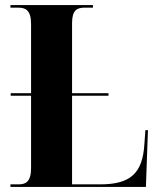

<svg xmlns="http://www.w3.org/2000/svg" viewBox="-20 -734 626 754"><path d="M21 0H553L561 -223H551L547 -168C540 -53 492 -10 373 -10H263V-358H406V-368H263V-643C263 -694 282 -704 313 -704H345V-714H21V-704H51C81 -704 102 -694 102 -639V-368H22V-358H102V-74C102 -20 81 -10 53 -10H21Z"/></svg>

Font: Noto Serif Display Condensed ExtraBold
Style: Regular
Weight: 800
Width: 3
Designer: Monotype Design Team
Foundry: Monotype Imaging Inc.
Version: Version 2.009